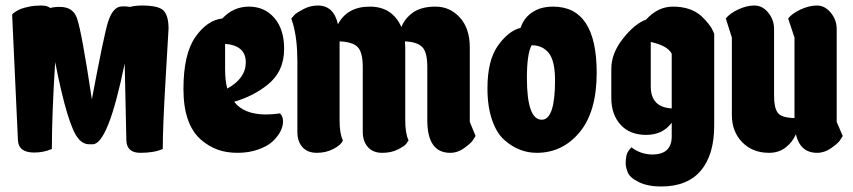

<svg xmlns="http://www.w3.org/2000/svg" viewBox="-20 -554 3091 696"><path d="M197 -529Q245 -529 259 -488Q276 -440 313 -194Q357 -428 371.5 -474Q386 -520 411 -529Q419 -531 429 -531Q439 -531 451 -529Q472 -534 495 -534Q556 -534 573.5 -515Q591 -496 591 -450Q591 -449 580.5 -271Q570 -93 570 -14Q539 0 489 0Q439 0 438 -46L432 -324Q372 -31 316 -31H304Q280 -31 263 -53Q225 -99 180 -329Q168 -139 168 -14Q138 -1 104 -1Q47 -1 45 -46L24 -501Q26 -505 36 -511.5Q46 -518 56.5 -522Q67 -526 86 -530Q105 -534 128.5 -534Q152 -534 162 -525Q175 -529 197 -529Z M708 -48Q645 -104 645 -231Q645 -358 688 -419.5Q731 -481 786 -487Q826 -530 882.5 -530Q939 -530 974.5 -489Q1010 -448 1010 -377Q1010 -294 949 -246Q899 -206 829 -185Q864 -139 945 -139Q968 -139 995 -143Q1006 -132 1006 -114Q1006 -96 996.5 -77.5Q987 -59 968.5 -41.5Q950 -24 916 -12Q882 0 841.5 0Q801 0 769 -11.5Q737 -23 708 -48ZM796 -395V-305Q796 -260 804 -233Q871 -270 871 -328Q871 -389 796 -395Z M1211 -118Q1211 -69 1223 -45Q1217 -29 1189.5 -14.5Q1162 0 1128.5 0Q1095 0 1076.5 -20.5Q1058 -41 1058 -76V-330Q1058 -413 1042 -468L1036 -487Q1040 -492 1047.5 -500Q1055 -508 1080 -521Q1105 -534 1132 -534Q1190 -534 1205 -466Q1239 -530 1320.5 -530Q1402 -530 1435 -456Q1447 -487 1477 -508.5Q1507 -530 1559 -530Q1611 -530 1647 -490.5Q1683 -451 1683 -382V-112L1704 -61Q1700 -54 1693 -44Q1686 -34 1662.5 -17Q1639 0 1612 0Q1529 0 1529 -118V-311Q1529 -364 1511 -383Q1493 -402 1448 -404L1449 -382V-118Q1449 -71 1461 -45Q1458 -40 1452.5 -32.5Q1447 -25 1423 -12.5Q1399 0 1365.5 0Q1332 0 1313.5 -21Q1295 -42 1295 -76V-311Q1295 -364 1277 -383Q1259 -402 1211 -404Z M1926 0Q1861 0 1809 -46Q1781 -70 1764 -118.5Q1747 -167 1747 -234Q1747 -335 1785 -388.5Q1823 -442 1867 -453Q1883 -502 1934 -522Q1957 -530 1985 -530Q2143 -530 2143 -290Q2143 -149 2081 -74.5Q2019 0 1926 0ZM1944 -120Q1992 -120 1992 -263Q1992 -333 1969.5 -361.5Q1947 -390 1907 -390Q1890 -358 1890 -272Q1890 -120 1944 -120Z M2415 -109Q2382 -65 2322.5 -65Q2263 -65 2229.5 -102Q2196 -139 2196 -199V-304Q2196 -361 2238.5 -414.5Q2281 -468 2322 -483Q2365 -530 2419 -530Q2484 -530 2522 -496Q2555 -465 2565 -441L2569 -431V-99Q2569 7 2520.5 64.5Q2472 122 2377 122Q2327 122 2294.5 105.5Q2262 89 2255 69.5Q2248 50 2248 38.5Q2248 27 2250.5 11.5Q2253 -4 2269 -20Q2303 6 2345 6Q2415 6 2415 -60ZM2339 -241Q2339 -165 2415 -161V-359Q2401 -388 2339 -402Z M3013 -112 3035 -61Q3031 -54 3024 -44Q3017 -34 2993 -17Q2969 0 2942 0Q2881 0 2865 -67Q2853 -39 2828 -19.5Q2803 0 2768 0Q2708 0 2670.5 -38.5Q2633 -77 2633 -137V-418L2611 -487Q2625 -505 2655.5 -519.5Q2686 -534 2715 -534Q2744 -534 2765 -508Q2786 -482 2786 -449V-206Q2786 -163 2799.5 -145Q2813 -127 2860 -126V-418L2837 -487Q2851 -505 2882 -519.5Q2913 -534 2941.5 -534Q2970 -534 2991.5 -508Q3013 -482 3013 -449Z"/></svg>

Font: Chela One Cyrilic
Style: Regular
Weight: 400
Designer: Miguel Hernandez
Foundry: LatinoType
Version: Version 1.001